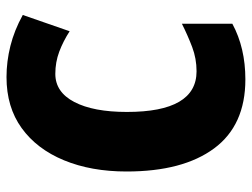

<svg xmlns="http://www.w3.org/2000/svg" viewBox="-112 -652 774 590"><g transform="rotate(-90 275.0 -357.0)"><path d="M343 -574Q287 -574 256.5 -515.5Q226 -457 226 -354Q226 -140 351 -140Q390 -140 425.5 -153.5Q461 -167 497 -185V-30Q423 10 326 10Q185 10 114 -86Q43 -182 43 -355Q43 -464 77.5 -547.5Q112 -631 176.5 -677.5Q241 -724 333 -724Q381 -724 429 -712Q477 -700 524 -674L474 -530Q443 -550 411 -562Q379 -574 343 -574Z"/></g></svg>

Font: Noto Sans Gujarati Condensed Black
Style: Regular
Weight: 900
Width: 3
Designer: Jelle Bosma - Monotype Design Team, Universal Thirst
Foundry: Monotype Imaging Inc.
Version: Version 2.106; ttfautohint (v1.8.4.7-5d5b)